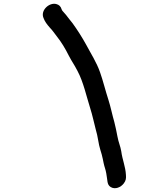

<svg xmlns="http://www.w3.org/2000/svg" viewBox="-20 -795 777 1014"><path d="M209.6 -700.4C217 -680.5 227.7 -666.6 243.6 -648.5C256.9 -635.2 269.1 -616.7 279.4 -603.8C304 -573.1 324.9 -538.2 343.3 -501.2C361.8 -465.5 369.7 -458.5 389.8 -419.3C420.3 -362.1 436.4 -286.9 456.6 -222.8C467.9 -188.4 477.8 -140.5 486.1 -109.6C496.7 -77.2 500.1 -32.9 509.9 -3.7L517.1 20.4C522.1 37 523.6 50.4 527.3 66.2C531.8 88.4 537.5 97.9 541.4 121.5C548.5 157 544 180 564.1 192.6C588.3 207.7 618.4 194 633.9 173.4C645 158.8 646.6 146.8 645.1 129.2C642.8 84.1 626.5 50 620.4 4.1C616.3 -22.1 605.5 -44.1 600.2 -74.5C595.2 -99.5 589.9 -128.2 583.8 -150.5C573.7 -184.3 564 -233.1 552.5 -268.1C538.3 -310.9 522.9 -373.4 508.5 -412.9C490 -466.4 459.3 -512.9 434.7 -559.6C413 -599 388.3 -637.6 363.2 -672.3L345.6 -694.3C335.4 -708.3 321.9 -725.1 310.9 -736.5C308.6 -738.9 306.5 -742.4 305.6 -745.4C301 -761 292.3 -769.9 276.6 -773.8C240.2 -783 192.7 -740.7 209.6 -700.4Z"/></svg>

Font: Smoothie
Style: LightIt
Weight: 400
Foundry: Cannot Into Space Fonts
Version: Version 0.8